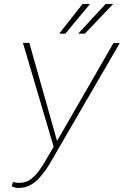

<svg xmlns="http://www.w3.org/2000/svg" viewBox="-20 -925 616 956"><path d="M275.4 -242.7 544.9 -710.4H576.2L237.3 -126.5Q224.6 -103.5 208.3 -79.8Q191.9 -56.2 172.4 -35.4Q152.8 -14.6 128.2 -2Q103.5 10.7 73.7 10.7Q64.9 11.2 55.9 9Q46.9 6.8 38.6 3.4L44.4 -19Q51.8 -17.1 60.3 -15.6Q68.8 -14.2 75.7 -14.6Q108.9 -14.2 133.3 -32.7Q157.7 -51.3 176.3 -77.4Q194.8 -103.5 209 -128.9ZM126 -711.4 266.6 -214.4 275.4 -194.8 251 -180.7 94.2 -711.4ZM369.6 -757.8 505.9 -905.3H543.5L402.3 -757.3ZM274.9 -757.8 391.1 -905.3H428.2L305.2 -757.3Z"/></svg>

Font: Roboto Condensed Thin
Style: Italic
Weight: 250
Italic angle: -12°
Designer: Christian Robertson
Foundry: Google
Version: Version 3.008; 2023